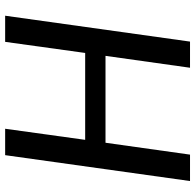

<svg xmlns="http://www.w3.org/2000/svg" viewBox="-26 -714 740 727"><g transform="rotate(-90 343.5 -350.0)"><path d="M648 -700 550 0H451L496 -320H167L122 0H22L120 -700H220L178 -397H507L549 -700Z"/></g></svg>

Font: Krub Medium
Style: Italic
Weight: 500
Italic angle: -8°
Designer: Ekaluck Peanpanawate
Foundry: Cadson Demak Co.,Ltd.
Version: Version 1.000; ttfautohint (v1.6)